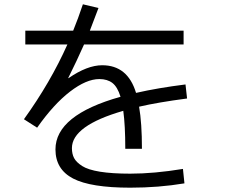

<svg xmlns="http://www.w3.org/2000/svg" viewBox="-20 -829 1040 889"><path d="M834 20Q714.8 40 583 40Q399.9 40 318.4 -2.4Q236.8 -44.9 236.8 -137.2Q236.8 -296.4 538.1 -380.9Q523.9 -426.8 500.5 -444.8Q477.1 -462.9 439.9 -462.9Q379.9 -462.9 304.4 -405Q229 -347.2 151.9 -237.8L90.8 -276.9Q213.9 -447.8 292 -623H97.2V-687H318.8Q341.8 -743.2 363.8 -809.1L436 -792Q416 -738.8 396 -687H830.1V-623H369.1Q335.9 -547.9 295.9 -467.8L296.9 -466.8Q383.8 -526.9 453.1 -526.9Q571.3 -526.9 609.9 -398.9Q710.9 -421.9 838.9 -438L846.2 -373Q710 -355 624 -335Q637.2 -259.8 637.2 -140.1H560.1Q560.1 -248 550.8 -315.9Q313 -247.1 313 -143.1Q313 -116.2 323 -97.2Q333 -78.1 360.1 -60.5Q387.2 -43 443.1 -33.9Q499 -24.9 583 -24.9Q693.8 -24.9 827.1 -46.9Z"/></svg>

Font: WebKoruri
Style: Regular
Weight: 400
Foundry: lindwurm / mohemohe
Version: Version 1.00